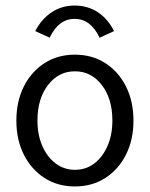

<svg xmlns="http://www.w3.org/2000/svg" viewBox="-20 -664 540 692"><path d="M250 8Q188 8 140.5 -22.5Q93 -53 66 -106.5Q39 -160 39 -229Q39 -299 66 -352.5Q93 -406 140.5 -436.5Q188 -467 250 -467Q312 -467 359.5 -436.5Q407 -406 434 -352.5Q461 -299 461 -229Q461 -160 434 -106.5Q407 -53 359.5 -22.5Q312 8 250 8ZM250 -52Q290 -52 320 -75Q350 -98 367.5 -138Q385 -178 385 -230Q385 -308 347 -357.5Q309 -407 250 -407Q191 -407 153 -357.5Q115 -308 115 -230Q115 -178 132.5 -138Q150 -98 180.5 -75Q211 -52 250 -52ZM159 -528 107 -552Q130 -596 166.5 -620Q203 -644 249 -644Q296 -644 332.5 -620Q369 -596 391 -552L339 -528Q307 -596 249 -596Q191 -596 159 -528Z"/></svg>

Font: Ligconsolata
Style: Regular
Weight: 400
Monospace: yes
Designer: Raph Levien, Cyreal, Brenton Simpson
Foundry: Raph Levien, Cyreal, Google
Version: Version 3.001; ttfautohint (v1.8.2.53-6de2)